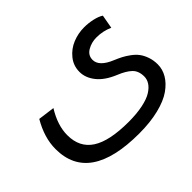

<svg xmlns="http://www.w3.org/2000/svg" viewBox="-134 -623 1040 1040"><g transform="rotate(-45 386.5 -103.0)"><path d="M81.1 -232.9 176.8 -220.2Q126 -138.7 126 -63Q126 30.8 195.8 75.9Q265.6 121.1 412.1 121.1Q474.1 121.1 521 111.3Q567.9 101.6 594.2 85Q620.6 68.4 633.3 48.6Q646 28.8 646 6.8Q646 -36.1 621.1 -59.8Q596.2 -83.5 547.9 -103Q480.5 -130.9 447.8 -172.1Q415 -213.4 415 -258.8Q415 -306.2 444.1 -342Q473.1 -377.9 515.4 -395Q557.6 -412.1 603 -412.1Q636.7 -412.1 668.9 -404.8Q701.2 -397.5 720.2 -384.8L706.1 -306.2Q662.1 -326.2 611.8 -326.2Q574.2 -326.2 542.7 -307.9Q511.2 -289.6 511.2 -254.9Q511.2 -205.1 591.8 -171.9Q616.2 -161.6 634.8 -152.1Q653.3 -142.6 675.3 -126.5Q697.3 -110.4 711.2 -92Q725.1 -73.7 734.6 -46.6Q744.1 -19.5 744.1 12.2Q744.1 49.8 724.1 83.7Q704.1 117.7 664.8 145.5Q625.5 173.3 559.3 189.7Q493.2 206.1 408.2 206.1Q27.8 206.1 27.8 -55.2Q27.8 -142.1 81.1 -232.9Z"/></g></svg>

Font: LT Superior Med
Style: Regular
Weight: 500
Designer: Daniel Lyons
Foundry: LyonsType
Version: Version 1.000